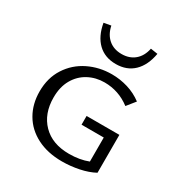

<svg xmlns="http://www.w3.org/2000/svg" viewBox="-160 -789 865 913"><g transform="rotate(30 272.5 -332.5)"><path d="M150 -664 189 -671Q198 -627 226.5 -602.5Q255 -578 298 -578Q341 -578 369.5 -602Q398 -626 407 -670L446 -664Q434 -596 396 -559.5Q358 -523 298 -523Q238 -523 200 -559.5Q162 -596 150 -664ZM482 -240V-32Q447 -13 400.5 -3.5Q354 6 308 6Q229 6 170.5 -24Q112 -54 81 -107.5Q50 -161 50 -230Q50 -304 85.5 -359Q121 -414 180 -443Q239 -472 308 -472Q353 -472 396 -459Q439 -446 475 -419L438 -373Q375 -421 297 -421Q249 -421 209 -399.5Q169 -378 145.5 -337Q122 -296 122 -238Q122 -149 174.5 -95.5Q227 -42 319 -42Q378 -42 424 -60V-192H302V-240Z"/></g></svg>

Font: Ysabeau SC
Style: Regular
Weight: 400
Designer: Christian Thalmann (Catharsis Fonts)
Version: Version 0.003